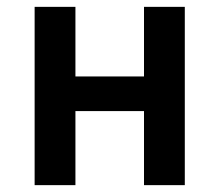

<svg xmlns="http://www.w3.org/2000/svg" viewBox="-20 -540 640 560"><path d="M81 0V-520H200V-317H400V-520H519V0H400V-216H200V0Z"/></svg>

Font: Iosevka Custom Extended
Style: Bold
Weight: 700
Width: 7
Monospace: yes
Designer: Belleve Invis
Foundry: Belleve Invis
Version: Version 11.2.4; ttfautohint (v1.8.4)